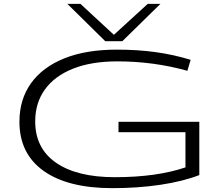

<svg xmlns="http://www.w3.org/2000/svg" viewBox="-20 -968 1159 998"><path d="M81 -335Q81 -451 141 -535Q201 -619 314 -664.5Q427 -710 587 -710Q696 -710 789.5 -697Q883 -684 971 -657L954 -600Q864 -625 773.5 -637Q683 -649 590 -649Q455 -649 359.5 -611Q264 -573 213.5 -503Q163 -433 163 -337Q163 -197 271.5 -122Q380 -47 577 -47Q794 -47 944 -98V-281H596V-335H1016V-58Q931 -25 814 -7.5Q697 10 564 10Q333 10 207 -79.5Q81 -169 81 -335ZM814 -948 616 -754H527L330 -948H398L572 -787L748 -948Z"/></svg>

Font: Georama ExtraExtended Light
Style: Regular
Weight: 300
Width: 8
Designer: Jean-Baptiste Levee
Foundry: Production Type
Version: Version 1.000